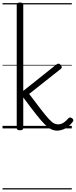

<svg xmlns="http://www.w3.org/2000/svg" viewBox="-20 -1021 604 1527"><path d="M138 15Q125 15 119 10.5Q113 6 113 -4V-982Q113 -992 119 -996.5Q125 -1001 138 -1001Q152 -1001 158.5 -996.5Q165 -992 165 -982V-298L427 -507Q437 -515 446.5 -514.5Q456 -514 463 -504Q469 -497 471 -488.5Q473 -480 462 -472L212 -274Q271 -195 308.5 -147Q346 -99 369 -74Q392 -49 408.5 -40.5Q425 -32 441 -32Q454 -32 466.5 -36Q479 -40 493 -50.5Q507 -61 523 -79Q530 -87 537 -87Q544 -87 552 -81Q561 -76 563 -68Q565 -60 559 -53Q535 -22 512 -7Q489 8 469 13Q449 18 436 18Q410 18 387 7Q364 -4 335.5 -32.5Q307 -61 266 -113Q225 -165 165 -246V-4Q165 6 158.5 10.5Q152 15 138 15ZM0 476H551V486H0ZM0 -20H551V0H0ZM0 -505H551V-500H0ZM0 -996H551V-986H0Z"/></svg>

Font: Playwrite PL Guides
Style: Regular
Weight: 400
Designer: Veronika Burian, José Scaglione
Foundry: TypeTogether
Version: Version 1.003